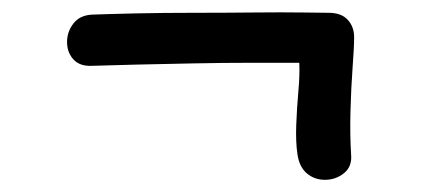

<svg xmlns="http://www.w3.org/2000/svg" viewBox="-20 -442 690 315"><path d="M556 -189Q558 -169 544.5 -158Q531 -147 513 -147Q496 -147 483.5 -157.5Q471 -168 468 -189Q465 -209 466 -236.5Q467 -264 469.5 -292Q472 -320 471 -339Q439 -339 393 -339Q347 -339 297 -338Q247 -337 203 -336Q159 -335 131 -334Q111 -333 100.5 -344.5Q90 -356 90 -373Q90 -390 100.5 -403.5Q111 -417 131 -418Q157 -419 201.5 -420Q246 -421 297 -421Q348 -421 396 -421.5Q444 -422 477.5 -421.5Q511 -421 519 -421Q540 -421 550.5 -409.5Q561 -398 561 -381Q561 -365 558.5 -331.5Q556 -298 555 -259.5Q554 -221 556 -189Z"/></svg>

Font: Playpen Sans Arabic
Style: Regular
Weight: 400
Designer: Azza Alameddine, Laura Meseguer, Veronika Burian, José Scaglione
Foundry: TypeTogether
Version: Version 2.000